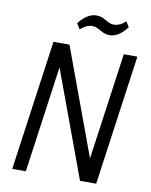

<svg xmlns="http://www.w3.org/2000/svg" viewBox="-95 -946 799 1016"><g transform="rotate(10 305.0 -438.5)"><path d="M591 -700 493 0H406L193 -578L196 -579L115 0H42L140 -700H226L439 -122H437L518 -700ZM246 -819Q269 -848 292.5 -862.5Q316 -877 339 -877Q360 -877 376 -869.5Q392 -862 407 -853.5Q422 -845 439 -845Q454 -845 469.5 -852Q485 -859 501 -874L519 -845Q497 -816 473.5 -801Q450 -786 426 -786Q406 -786 389.5 -794.5Q373 -803 358.5 -810.5Q344 -818 327 -818Q312 -818 297 -811Q282 -804 265 -789Z"/></g></svg>

Font: Pathway Extreme SemiCondensed Light
Style: Italic
Weight: 300
Width: 4
Italic angle: -8°
Version: Version 1.001;gftools[0.9.26]